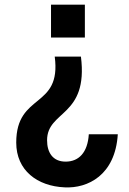

<svg xmlns="http://www.w3.org/2000/svg" viewBox="-20 -594 555 828"><path d="M200 -574V-432H346V-574ZM329 -350H216C246 -123 50 -196 50 21C50 141 141 209 259 214C358 219 477 162 488 -15H363C358 65 319 103 263 103C207 103 183 63 183 11C183 -119 362 -89 329 -350Z"/></svg>

Font: Bithumb Trading Sans Bold
Style: Bold
Weight: 700
Designer: Ham Hyungwon
Foundry: Bithumb
Version: Version 0.500;FEAKit 1.0